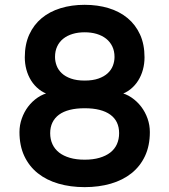

<svg xmlns="http://www.w3.org/2000/svg" viewBox="-20 -754 696 789"><path d="M327.9 -422.9Q361.2 -422.9 384.6 -431.2Q408 -439.4 422.7 -453.1Q437.4 -466.8 444 -484.3Q450.6 -501.8 450.6 -519.9Q450.6 -544.4 441.5 -563.2Q432.4 -582.1 416.1 -595Q399.8 -607.8 377.4 -614.6Q355 -621.3 327.9 -621.3Q300.8 -621.3 278.5 -614.6Q256.1 -607.8 240 -595Q223.8 -582.1 215 -563.2Q206.1 -544.4 206.1 -519.9Q206.1 -501.8 212.7 -484.3Q219.2 -466.8 233.8 -453.1Q248.2 -439.4 271.5 -431.2Q294.7 -422.9 327.9 -422.9ZM327.9 -309.2Q293.2 -309.2 266.8 -302.5Q240.3 -295.8 222.5 -282.7Q204.8 -269.6 195.5 -250.5Q186.2 -231.4 186.2 -206.8Q186.2 -181.6 195.6 -161.3Q205 -141.1 222.9 -127.1Q240.8 -113.2 267.1 -105.5Q293.5 -97.8 327.9 -97.8Q362.3 -97.8 388.7 -105.5Q415.1 -113.2 433.1 -127.1Q451.2 -141.1 460.3 -161.3Q469.5 -181.6 469.5 -206.8Q469.5 -231.4 460.5 -250.5Q451.4 -269.6 433.4 -282.7Q415.4 -295.8 389 -302.5Q362.7 -309.2 327.9 -309.2ZM327.9 -734.2Q381.5 -734.2 426.7 -720.4Q471.8 -706.6 504.5 -679.4Q537.2 -652.2 555.6 -611.9Q573.9 -571.6 573.9 -518.4Q573.9 -492.2 567.3 -467.8Q560.7 -443.3 547.7 -422.7Q534.8 -402.1 515.5 -386.8Q496.2 -371.5 471.2 -364.2V-373.8Q497.6 -368.8 520.4 -353.2Q543.2 -337.7 560.1 -315.7Q576.9 -293.7 586.4 -266.7Q595.8 -239.8 595.8 -211.4Q595.8 -155.2 575.9 -112.8Q556 -70.4 520.3 -42Q484.6 -13.6 435.5 0.7Q386.3 15 327.9 15Q269.5 15 220.4 0.7Q171.2 -13.6 135.5 -42Q99.8 -70.4 79.9 -112.8Q60 -155.2 60 -211.4Q60 -239.8 69.5 -266.7Q78.9 -293.7 95.5 -315.7Q112.2 -337.7 135 -353.2Q157.8 -368.8 184.6 -373.8V-364.2Q159.7 -371.5 140.4 -386.8Q121.1 -402.1 108.1 -422.7Q95.2 -443.3 88.5 -467.8Q81.9 -492.2 81.9 -518.4Q81.9 -571.6 100.2 -611.9Q118.6 -652.2 151.3 -679.4Q184 -706.6 229.2 -720.4Q274.3 -734.2 327.9 -734.2Z"/></svg>

Font: Vela Sans GX ExtLt
Style: Regular
Weight: 200
Designer: Principal design: Mikhail Sharanda - project Manrope.
Design modification: Ravid Balaliev
Foundry: Mikhail Sharanda
Version: Version 1.001